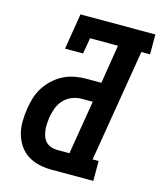

<svg xmlns="http://www.w3.org/2000/svg" viewBox="-111 -815 749 896"><g transform="rotate(15 264.0 -367.5)"><path d="M224 0Q193 0 163 -6.5Q133 -13 108 -29Q83 -45 66.5 -69.5Q50 -94 42 -123Q34 -152 34.5 -183.5Q35 -215 40 -246Q44 -274 52.5 -301Q61 -328 77 -352.5Q93 -377 115 -397Q137 -417 163 -429.5Q189 -442 216.5 -447Q244 -452 272 -452H343L373 -639H238L225 -562H138L166 -735H528V-639H486L396 -96H425V0ZM224 -96H284L327 -356H272Q249 -356 226 -346.5Q203 -337 186.5 -318.5Q170 -300 162 -277.5Q154 -255 150 -232Q148 -216 147 -200.5Q146 -185 148 -170Q150 -155 155 -141Q160 -127 170 -116.5Q180 -106 194.5 -101Q209 -96 224 -96Z"/></g></svg>

Font: Iosevka Gothic
Style: Bold Italic
Weight: 700
Italic angle: -9°
Monospace: yes
Designer: Belleve Invis
Foundry: Belleve Invis
Version: Version 15.5.1; ttfautohint (v1.8.4)